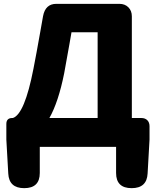

<svg xmlns="http://www.w3.org/2000/svg" viewBox="-20 -764 811 999"><path d="M106 215Q27 215 23 139L13 -38V-119Q13 -150 44 -150H47Q108 -170 154 -406Q169 -482 190 -601Q199 -651 204 -680Q216 -744 273 -744H441H601Q630 -744 648 -726Q666 -708 666 -679V-150H715Q735 -150 746.5 -138.5Q758 -127 758 -107V-38L748 139Q744 215 665 215Q584 215 584 136V0H187V136Q187 215 106 215ZM237 -150H362H488V-596H352Q348 -572 341 -533Q326 -446 314 -383Q284 -233 237 -150Z"/></svg>

Font: GenSenRounded TW H
Style: Regular
Weight: 900
Version: Version 1.501;PS 1;hotconv 16.6.51;makeotf.lib2.5.65220